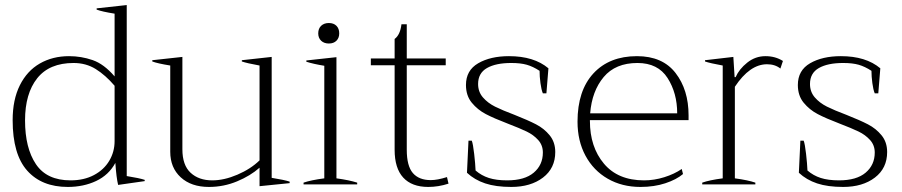

<svg xmlns="http://www.w3.org/2000/svg" viewBox="-20 -729 3566 759"><path d="M30 -254Q30 -335 58.5 -392Q87 -449 137.5 -478Q188 -507 253 -507Q301 -507 346 -491.5Q391 -476 433 -427V-675Q383 -683 362 -691V-696L481 -709V-33Q531 -25 552 -18V-13L447 2Q440 -26 436 -85Q410 -37 360 -13.5Q310 10 248 10Q145 10 87.5 -54.5Q30 -119 30 -254ZM433 -171V-390Q397 -432 358.5 -456Q320 -480 271 -480Q175 -480 127 -419.5Q79 -359 79 -253Q79 -144 122 -80Q165 -16 259 -16Q312 -16 351.5 -37Q391 -58 412 -93.5Q433 -129 433 -171Z M1125 -11V-5L1006 7V-66Q970 -34 917 -12Q864 10 806 10Q736 10 694.5 -28Q653 -66 653 -129V-470Q603 -478 582 -486V-491L701 -504V-139Q701 -76 733.5 -46Q766 -16 819 -16Q866 -16 918.5 -38.5Q971 -61 1006 -95V-470Q956 -479 936 -486V-491L1054 -504V-26Q1104 -18 1125 -11Z M1238 -597Q1238 -616 1249.5 -627Q1261 -638 1280 -638Q1299 -638 1310 -627Q1321 -616 1321 -597Q1321 -579 1310 -568Q1299 -557 1280 -557Q1261 -557 1249.5 -568Q1238 -579 1238 -597ZM1180 -7Q1209 -17 1262 -24V-469Q1219 -476 1191 -485V-490L1310 -503V-24Q1361 -17 1392 -7V0H1180Z M1753 -3Q1713 10 1673 10Q1608 10 1574 -27Q1540 -64 1540 -137V-471H1446V-498H1540V-575Q1562 -591 1567 -633H1588V-498H1742V-471H1588V-137Q1588 -73 1612 -45Q1636 -17 1683 -17Q1709 -17 1747 -29Z M1826 -46 1832 -173H1845Q1850 -160 1854.5 -120.5Q1859 -81 1860 -55Q1883 -35 1912.5 -25.5Q1942 -16 1985 -16Q2054 -16 2090 -46.5Q2126 -77 2126 -126Q2126 -155 2107.5 -175.5Q2089 -196 2062 -209Q2035 -222 1988 -240Q1933 -261 1900.5 -278Q1868 -295 1845 -323Q1822 -351 1822 -393Q1822 -451 1870.5 -479Q1919 -507 1992 -507Q2091 -507 2148 -459L2140 -360H2126Q2120 -374 2116.5 -400.5Q2113 -427 2113 -449Q2087 -466 2062.5 -473Q2038 -480 2001 -480Q1940 -480 1905 -460Q1870 -440 1870 -397Q1870 -366 1889 -344Q1908 -322 1937 -307.5Q1966 -293 2014 -275Q2067 -254 2099 -237.5Q2131 -221 2153 -194Q2175 -167 2175 -128Q2175 -64 2126.5 -27Q2078 10 2001 10Q1940 10 1898 -4Q1856 -18 1826 -46Z M2312 -254V-251Q2312 -148 2367.5 -82Q2423 -16 2526 -16Q2566 -16 2606 -28.5Q2646 -41 2675 -61L2680 -41Q2654 -19 2610 -4.5Q2566 10 2512 10Q2439 10 2382.5 -22.5Q2326 -55 2294.5 -113.5Q2263 -172 2263 -248Q2263 -371 2326 -439Q2389 -507 2498 -507Q2599 -507 2650.5 -440.5Q2702 -374 2702 -273V-254ZM2313 -281H2657Q2657 -361 2619 -420.5Q2581 -480 2500 -480Q2413 -480 2366.5 -424.5Q2320 -369 2313 -281Z M2756 -7Q2784 -17 2837 -24V-470Q2787 -479 2767 -486V-491L2879 -504L2884 -424H2888Q2902 -456 2934 -481.5Q2966 -507 3006 -507Q3045 -507 3075 -488L3065 -458Q3044 -475 3012 -475Q2944 -475 2885 -386V-24Q2937 -17 2966 -7V0H2756Z M3138 -46 3144 -173H3157Q3162 -160 3166.5 -120.5Q3171 -81 3172 -55Q3195 -35 3224.5 -25.5Q3254 -16 3297 -16Q3366 -16 3402 -46.5Q3438 -77 3438 -126Q3438 -155 3419.5 -175.5Q3401 -196 3374 -209Q3347 -222 3300 -240Q3245 -261 3212.5 -278Q3180 -295 3157 -323Q3134 -351 3134 -393Q3134 -451 3182.5 -479Q3231 -507 3304 -507Q3403 -507 3460 -459L3452 -360H3438Q3432 -374 3428.5 -400.5Q3425 -427 3425 -449Q3399 -466 3374.5 -473Q3350 -480 3313 -480Q3252 -480 3217 -460Q3182 -440 3182 -397Q3182 -366 3201 -344Q3220 -322 3249 -307.5Q3278 -293 3326 -275Q3379 -254 3411 -237.5Q3443 -221 3465 -194Q3487 -167 3487 -128Q3487 -64 3438.5 -27Q3390 10 3313 10Q3252 10 3210 -4Q3168 -18 3138 -46Z"/></svg>

Font: Trirong ExtraLight
Style: Regular
Weight: 275
Designer: Katatrad Team
Foundry: CadsonDemak
Version: Version 1.001